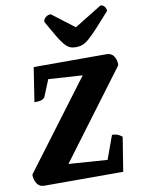

<svg xmlns="http://www.w3.org/2000/svg" viewBox="-98 -971 761 1037"><g transform="rotate(-10 283.0 -453.0)"><path d="M59 0Q32 0 19 -21.5Q6 -43 6 -70L367 -551L180 -563L143 -472Q138 -463 125.5 -458Q113 -453 85 -453L114 -641H514Q541 -641 554 -620Q567 -599 566 -572L208 -93L420 -78L467 -207Q483 -207 496 -202.5Q509 -198 522 -187L492 0ZM358 -707Q339 -707 325 -713Q311 -719 296 -736.5Q281 -754 261.5 -786.5Q242 -819 213 -871Q213 -885 225.5 -895.5Q238 -906 254 -906L376 -813L527 -906Q539 -906 548 -895.5Q557 -885 557 -871Q511 -819 481 -786.5Q451 -754 430.5 -736.5Q410 -719 393.5 -713Q377 -707 358 -707Z"/></g></svg>

Font: Petrona ExtraBold
Style: Italic
Weight: 800
Italic angle: -9°
Designer: Ringo R. Seeber
Foundry: Ringo R. Seeber
Version: Version 2.001; ttfautohint (v1.8.3)